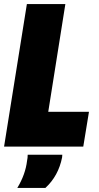

<svg xmlns="http://www.w3.org/2000/svg" viewBox="-32 -720 488 943"><path d="M-12 0 100 -700H289L205 -171H405L377 0ZM104 40H274Q274 45 273 53Q255 144 191 203H53Q73 170 85 136.5Q97 103 101 69Q104 56 104 40Z"/></svg>

Font: Georama Semi Condensed Black
Style: Italic
Weight: 900
Width: 4
Italic angle: -9°
Designer: Jean-Baptiste Levee
Foundry: Production Type
Version: Version 1.000